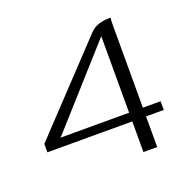

<svg xmlns="http://www.w3.org/2000/svg" viewBox="-90 -551 645 642"><g transform="rotate(-20 232.0 -230.0)"><path d="M316 0V-109H14V-139L293 -435Q303 -445 314.5 -450.5Q326 -456 339.5 -458Q353 -460 367 -460Q366 -459 365.5 -451.5Q365 -444 365 -437Q365 -430 365 -426V-140H428V-109H365V0ZM71 -140H316V-413L313 -409L76 -144Z"/></g></svg>

Font: Genos Thin Light
Style: Regular
Weight: 300
Version: Version 1.010